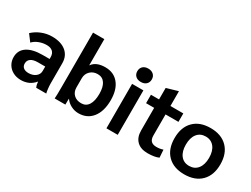

<svg xmlns="http://www.w3.org/2000/svg" viewBox="-59 -1301 2448 1870"><g transform="rotate(30 1164.5 -366.0)"><path d="M30 -149Q30 -226 91 -267Q152 -308 265 -308H343V-329Q343 -369 319.5 -390.5Q296 -412 253 -412Q208 -412 167 -396Q126 -380 100 -352L44 -426Q85 -465 141 -487.5Q197 -510 257 -510Q357 -510 414 -463Q471 -416 471 -333V-105Q471 -82 474.5 -51Q478 -20 483 0H370Q364 -13 361 -25.5Q358 -38 356 -60H354Q297 10 201 10Q152 10 113 -10.5Q74 -31 52 -67.5Q30 -104 30 -149ZM343 -173V-223H261Q210 -223 182.5 -204Q155 -185 155 -149Q155 -119 175.5 -102.5Q196 -86 232 -86Q280 -86 311.5 -110.5Q343 -135 343 -173Z M701 -66H699Q699 -18 698 0H578Q581 -29 581 -133V-742H708V-449H710Q753 -510 855 -510Q951 -510 1005.5 -443Q1060 -376 1060 -258Q1060 -133 1003.5 -61.5Q947 10 849 10Q805 10 764.5 -11Q724 -32 701 -66ZM933 -256Q933 -333 905 -374Q877 -415 824 -415Q774 -415 741 -383Q708 -351 708 -302V-199Q708 -149 739.5 -118.5Q771 -88 824 -88Q877 -88 905 -131.5Q933 -175 933 -256Z M1142 -633Q1142 -667 1164 -687.5Q1186 -708 1223 -708Q1260 -708 1282.5 -687.5Q1305 -667 1305 -633Q1305 -599 1283 -578.5Q1261 -558 1223 -558Q1186 -558 1164 -578.5Q1142 -599 1142 -633ZM1160 -500H1287V0H1160Z M1463 -150V-405H1372V-500H1463V-629L1587 -665H1591V-500H1736V-405H1591V-169Q1591 -126 1611 -106Q1631 -86 1672 -86Q1711 -86 1745 -98L1751 -11Q1706 10 1626 10Q1549 10 1506 -32Q1463 -74 1463 -150Z M1782 -250Q1782 -372 1850 -441Q1918 -510 2039 -510Q2160 -510 2228.5 -441Q2297 -372 2297 -250Q2297 -128 2228.5 -59Q2160 10 2039 10Q1918 10 1850 -59Q1782 -128 1782 -250ZM2170 -250Q2170 -327 2135 -371Q2100 -415 2039 -415Q1978 -415 1943.5 -371Q1909 -327 1909 -250Q1909 -173 1943.5 -129Q1978 -85 2039 -85Q2100 -85 2135 -129Q2170 -173 2170 -250Z"/></g></svg>

Font: Sarabun
Style: Bold
Weight: 700
Designer: Suppakit Chalermlarp | Katatrad Co.,Ltd.
Foundry: Cadson Demak Co.,Ltd.
Version: Version 1.000; ttfautohint (v1.6)